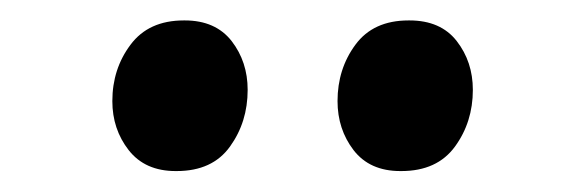

<svg xmlns="http://www.w3.org/2000/svg" viewBox="-20 -818 573 188"><path d="M152 -650.5Q122 -650.5 106 -671Q90 -691.5 90 -719Q90 -750.5 107.8 -774.2Q125.5 -798 160 -798H161Q191 -798 206.8 -777.8Q222.5 -757.5 222.5 -730Q222.5 -698.5 205.2 -674.5Q188 -650.5 153 -650.5ZM372 -650.5Q342 -650.5 326.2 -671Q310.5 -691.5 310.5 -719Q310.5 -750.5 328 -774.2Q345.5 -798 380 -798H381Q411.5 -798 427.2 -777.8Q443 -757.5 443 -730Q443 -698.5 425.5 -674.5Q408 -650.5 373 -650.5Z"/></svg>

Font: Merriweather Light 18pt SemiBold
Style: Regular
Weight: 600
Version: Version 2.100